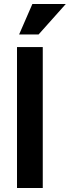

<svg xmlns="http://www.w3.org/2000/svg" viewBox="-20 -934 347 954"><path d="M140.8 -914H306.8L171.8 -762.8H75ZM64.5 -700H192.5V0H64.5Z"/></svg>

Font: Haskoy
Style: Regular
Weight: 400
Designer: Ertekin Erdin
Foundry: Ertekin Erdin
Version: Version 1.500